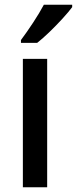

<svg xmlns="http://www.w3.org/2000/svg" viewBox="-20 -852 323 806"><path d="M178 -66H76V-605H178ZM283 -822Q269 -803 243 -774.5Q217 -746 188 -718Q159 -690 136 -672H68V-684Q92 -716 119 -757Q146 -798 164 -832H283Z"/></svg>

Font: Noto Sans Malayalam UI SemiCondensed Medium
Style: Regular
Weight: 500
Width: 4
Designer: Jelle Bosma - Monotype Design Team
Foundry: Monotype Imaging Inc.
Version: Version 2.104; ttfautohint (v1.8.4.7-5d5b)